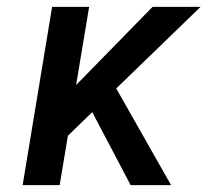

<svg xmlns="http://www.w3.org/2000/svg" viewBox="-20 -540 640 560"><path d="M361 0 249 -213 178 -144 154 0H46L132 -520H240L202 -292L425 -520H565L319 -282L479 0Z"/></svg>

Font: Iosevka Semibold Extended
Style: Italic
Weight: 600
Width: 7
Italic angle: -9°
Monospace: yes
Designer: Belleve Invis
Foundry: Belleve Invis
Version: Version 32.5.0; ttfautohint (v1.8.4)